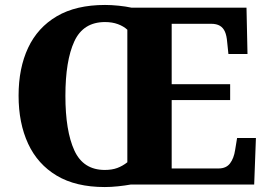

<svg xmlns="http://www.w3.org/2000/svg" viewBox="-20 -745 1081 775"><path d="M403 10Q286 10 209 -36Q132 -82 93.5 -165Q55 -248 55 -359Q55 -470 93.5 -552Q132 -634 209.5 -679.5Q287 -725 404 -725Q430 -725 459 -722Q488 -719 511 -714H975L979 -527H902L897 -575Q895 -601 888 -617Q881 -633 867.5 -641Q854 -649 832 -649H673V-405H909V-341H673V-65H862Q893 -65 908.5 -85.5Q924 -106 929 -139L937 -188H1013L1006 0H507Q485 4 456.5 7Q428 10 403 10ZM403 -59Q432 -59 453.5 -67Q475 -75 494 -90V-625Q479 -639 456 -647.5Q433 -656 404 -656Q316 -656 280 -578Q244 -500 244 -358Q244 -217 280 -138Q316 -59 403 -59Z"/></svg>

Font: Noto Serif Tibetan ExtraBold
Style: Regular
Weight: 800
Version: Version 2.103